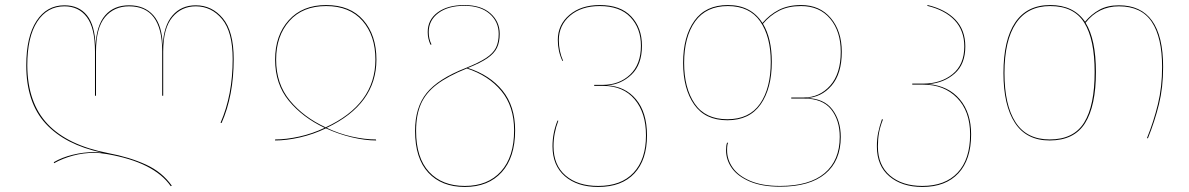

<svg xmlns="http://www.w3.org/2000/svg" viewBox="-20 -547 4708 760"><path d="M905 -313Q905 -168 857 -60L853 -61Q901 -171 901 -313Q901 -421 859 -471.5Q817 -522 755 -522Q698 -522 662 -478.5Q626 -435 626 -343V-168H622V-345Q622 -522 491 -522Q431 -522 395.5 -479Q360 -436 360 -343V-168H356V-343Q356 -436 324 -479Q292 -522 235 -522Q167 -522 127.5 -461.5Q88 -401 88 -288Q89 -140 168.5 -56Q248 28 408 59Q493 75 557.5 104.5Q622 134 660 188L656 190Q590 95 404 63Q376 58 353 58Q310 58 269 69Q228 80 194 99L193 95Q225 76 268 65.5Q311 55 352 55Q363 55 383 57Q238 26 161 -57.5Q84 -141 84 -288Q84 -402 124.5 -464Q165 -526 235 -526Q292 -526 324 -486.5Q356 -447 358 -366Q362 -447 396.5 -486.5Q431 -526 491 -526Q552 -526 587 -486.5Q622 -447 624 -366Q628 -446 663 -486Q698 -526 755 -526Q819 -526 862 -474.5Q905 -423 905 -313Z M1271 -527Q1366 -527 1418 -467.5Q1470 -408 1470 -311Q1470 -134 1273 -41Q1321 -18 1372.5 -6.5Q1424 5 1468 5L1469 9Q1425 9 1372.5 -3.5Q1320 -16 1270 -39Q1220 -15 1167 -3Q1114 9 1069 9V5Q1113 5 1165 -6.5Q1217 -18 1265 -41Q1178 -82 1123.5 -148Q1069 -214 1069 -311Q1069 -407 1123 -467Q1177 -527 1271 -527ZM1269 -43Q1466 -134 1466 -311Q1466 -406 1415 -464.5Q1364 -523 1271 -523Q1178 -523 1125.5 -464Q1073 -405 1073 -311Q1073 -215 1127.5 -149Q1182 -83 1269 -43Z M2019 -31Q2019 76 1966 134.5Q1913 193 1820 193Q1728 193 1675.5 136.5Q1623 80 1623 -29Q1623 -122 1668.5 -178.5Q1714 -235 1824 -278Q1876 -299 1904 -317.5Q1932 -336 1943 -358Q1954 -380 1954 -413Q1954 -461 1918 -492.5Q1882 -524 1818 -524Q1754 -524 1715.5 -495.5Q1677 -467 1677 -420Q1677 -393 1688 -371L1684 -370Q1673 -394 1673 -420Q1673 -469 1712.5 -498Q1752 -527 1818 -527Q1884 -527 1921 -494.5Q1958 -462 1958 -413Q1958 -380 1947 -357.5Q1936 -335 1909 -316.5Q1882 -298 1832 -278Q1919 -250 1969 -188.5Q2019 -127 2019 -31ZM2015 -31Q2015 -126 1964.5 -187Q1914 -248 1828 -276Q1753 -246 1709 -212.5Q1665 -179 1646 -135Q1627 -91 1627 -29Q1627 78 1678.5 133.5Q1730 189 1820 189Q1911 189 1963 131.5Q2015 74 2015 -31Z M2541 -11Q2541 86 2491 139.5Q2441 193 2348 193Q2265 193 2216 150.5Q2167 108 2167 32Q2167 -21 2187 -70L2190 -69Q2171 -19 2171 32Q2171 107 2219 148Q2267 189 2348 189Q2439 189 2488 136.5Q2537 84 2537 -11Q2537 -101 2492 -154Q2447 -207 2368 -207H2332V-211H2365Q2431 -211 2474 -251.5Q2517 -292 2517 -366Q2517 -435 2475.5 -479Q2434 -523 2354 -523Q2281 -523 2236.5 -485Q2192 -447 2192 -388Q2192 -345 2209 -306H2206Q2188 -344 2188 -389Q2188 -449 2234 -488Q2280 -527 2354 -527Q2436 -527 2478.5 -482Q2521 -437 2521 -366Q2521 -291 2479.5 -251.5Q2438 -212 2382 -209Q2454 -206 2497.5 -154Q2541 -102 2541 -11Z M3308 -5Q3308 90 3246.5 141Q3185 192 3068 192Q2996 192 2948 171.5Q2900 151 2877 118.5Q2854 86 2854 48Q2854 28 2858 18H2862Q2858 26 2858 48Q2858 85 2880.5 117Q2903 149 2950 169Q2997 189 3068 189Q3184 189 3244 138.5Q3304 88 3304 -5Q3304 -71 3270 -114Q3236 -157 3161 -157H3112V-161H3161Q3224 -161 3266 -208Q3308 -255 3308 -342Q3308 -423 3266 -473Q3224 -523 3151 -523Q3100 -523 3064 -504.5Q3028 -486 3000 -453Q3035 -395 3035 -302Q3035 -197 2991 -134Q2947 -71 2859 -71Q2771 -71 2727.5 -133.5Q2684 -196 2684 -298Q2684 -402 2728.5 -464.5Q2773 -527 2861 -527Q2953 -527 2998 -456Q3026 -489 3063 -508Q3100 -527 3151 -527Q3225 -527 3268.5 -475.5Q3312 -424 3312 -342Q3312 -255 3271.5 -208Q3231 -161 3171 -159Q3241 -158 3274.5 -114Q3308 -70 3308 -5ZM3031 -302Q3031 -402 2989 -462.5Q2947 -523 2861 -523Q2775 -523 2731.5 -462Q2688 -401 2688 -298Q2688 -198 2730 -136.5Q2772 -75 2859 -75Q2946 -75 2988.5 -136.5Q3031 -198 3031 -302Z M3824 -15Q3824 85 3773.5 139Q3723 193 3631 193Q3550 193 3500.5 151Q3451 109 3451 33Q3451 3 3456 -21.5Q3461 -46 3471 -75L3475 -74Q3464 -46 3459.5 -21.5Q3455 3 3455 33Q3455 107 3503 148Q3551 189 3631 189Q3721 189 3770.5 136.5Q3820 84 3820 -15Q3820 -107 3768.5 -159.5Q3717 -212 3635 -212H3591V-216H3634Q3704 -216 3750.5 -253.5Q3797 -291 3797 -363Q3797 -426 3759 -466.5Q3721 -507 3650 -524L3652 -527Q3723 -510 3762 -469Q3801 -428 3801 -363Q3801 -293 3759 -256Q3717 -219 3656 -214Q3734 -207 3779 -154Q3824 -101 3824 -15Z M4584 -282Q4584 -201 4567.5 -134Q4551 -67 4524 0H4520Q4547 -67 4563.5 -135Q4580 -203 4580 -282Q4580 -399 4539 -460.5Q4498 -522 4409 -522Q4328 -522 4277 -457Q4318 -391 4318 -262Q4318 -128 4275 -59.5Q4232 9 4135 9Q4043 9 3997.5 -60.5Q3952 -130 3952 -258Q3952 -389 3998.5 -458Q4045 -527 4137 -527Q4230 -527 4275 -461Q4300 -491 4332 -508.5Q4364 -526 4409 -526Q4584 -526 4584 -282ZM4313 -262Q4313 -391 4272 -457Q4231 -523 4137 -523Q4047 -523 4001.5 -455Q3956 -387 3956 -258Q3956 -131 4000 -63Q4044 5 4135 5Q4230 5 4271.5 -62Q4313 -129 4313 -262Z"/></svg>

Font: FiraGO Four
Style: Regular
Weight: 100
Designer: bBox Type
Foundry: bBox Type GmbH
Version: Version 1.001